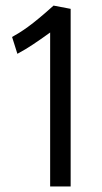

<svg xmlns="http://www.w3.org/2000/svg" viewBox="-20 -670 367 690"><path d="M23.4 -537.1Q35.2 -543.5 48.8 -552Q62.5 -560.5 80.1 -573.2Q97.7 -585.9 120.1 -604.5Q142.6 -623 172.4 -649.9L233.9 -638.2V0H160.2V-553.2Q141.1 -539.6 126.5 -529.3Q111.8 -519 98.6 -510.3Q85.4 -501.5 72 -493.4Q58.6 -485.4 42.5 -476.6Z"/></svg>

Font: Metrophobic
Style: Regular
Weight: 400
Designer: vernon adams
Foundry: vernon adams
Version: Version 1.000